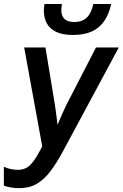

<svg xmlns="http://www.w3.org/2000/svg" viewBox="-33 -958 631 987"><path d="M65.9 9.3Q43 9.3 22.5 5.6Q2 2 -13.2 -3.9V-101.1Q2.9 -92.8 22.2 -88.9Q41.5 -85 58.6 -85Q79.1 -85 95.5 -91.8Q111.8 -98.6 125.7 -113.3Q139.6 -127.9 153.6 -150.6Q167.5 -173.3 184.1 -205.6L91.3 -713.9H200.7L249 -420.4Q251.5 -405.8 253.9 -386.7Q256.3 -367.7 258.8 -349.4Q261.2 -331.1 262.7 -316.4Q272.9 -340.8 284.4 -367.2Q295.9 -393.6 308.1 -418.5L460.4 -713.9H577.6L289.6 -178.2Q257.3 -118.7 225.6 -76.9Q193.8 -35.2 155.8 -12.9Q117.7 9.3 65.9 9.3ZM342.3 -778.3Q287.6 -778.3 254.6 -794.7Q221.7 -811 207 -839.1Q192.4 -867.2 192.4 -903.3Q192.4 -911.1 193.4 -920.7Q194.3 -930.2 195.8 -937.5H285.2Q284.2 -929.2 283.2 -921.1Q282.2 -913.1 282.2 -905.3Q282.2 -876 298.8 -860.4Q315.4 -844.7 349.1 -844.7Q388.2 -844.7 412.1 -866.7Q436 -888.7 446.8 -937.5H538.6Q527.3 -885.7 503.2 -850.3Q479 -814.9 439.7 -796.6Q400.4 -778.3 342.3 -778.3Z"/></svg>

Font: Open Sans SemiCondensed SemiBold
Style: Italic
Weight: 600
Width: 4
Italic angle: -12°
Designer: Monotype Design Team
Foundry: Monotype Imaging Inc.
Version: Version 3.000